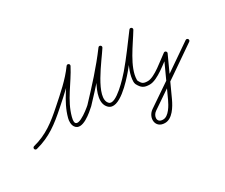

<svg xmlns="http://www.w3.org/2000/svg" viewBox="-87 -490 1081 924"><g transform="rotate(-30 453.5 -28.5)"><path d="M11.4 11.2C11.4 11.2 11.4 11.2 11.4 11.2C91.1 -9.3 143.1 -49.6 205.3 -104.9C257.2 -151 309.9 -196 350.7 -252.4C354.1 -257.2 351.4 -262.3 347.2 -264.9C343 -267.5 337.2 -267.6 334.6 -262.4C296 -187.6 237.9 -126.8 215.8 -42.4C215.8 -42.4 215.8 -42.4 215.8 -42.4C215.8 -42.4 215.8 -42.4 215.8 -42.4C211.8 -27.5 211.2 -7.3 220.3 6C248.6 47.3 319.3 -16.8 340.4 -36C340.4 -36 340.5 -36.1 340.7 -36.2C340.8 -36.4 340.9 -36.5 340.9 -36.5C406.4 -106 470.7 -175.3 527.6 -252.3C531.3 -257.2 528.9 -262.5 524.9 -265.2C520.9 -268 515.2 -268.2 511.9 -263C477.2 -207.4 346.9 -55.5 408.3 4.8C408.3 4.8 408.3 4.8 408.3 4.7C408.3 4.7 408.3 4.7 408.3 4.7C452.7 49.1 547.8 -59 574.2 -89.8C618.6 -141.6 658.5 -197.8 699.6 -252.3C703.2 -257.1 700.8 -262.3 696.8 -265C692.7 -267.8 687 -268 683.9 -262.9C645.7 -199.4 575.5 -109.9 575.5 -36C575.5 -31.5 576.6 -27.3 578 -23C578 -23 578.1 -22.6 578.3 -22.3C578.5 -21.9 578.6 -21.5 578.6 -21.5C592.8 5 605.6 14.5 638 14.5C681.7 14.5 746.3 -43.4 783.4 -69.2C787.3 -71.9 784.7 -76.9 780.7 -80.3C776.7 -83.6 771.3 -85.2 769.4 -81C738.4 -13.3 707.4 54.4 676.4 122C676.4 122 676.4 122 676.4 122C676.4 122 676.4 122 676.4 122C665.2 146 639.6 193.4 608.3 192.5C608.3 192.5 608.2 192.5 608.1 192.5C608.1 192.5 608 192.5 608 192.5C571.9 192.5 577 154.7 600.3 138.9C600.3 138.9 600.3 138.9 600.3 138.9C600.3 138.9 600.3 138.9 600.3 138.9C702 70 803.6 0.9 904.4 -69.2C908.7 -72.2 909.8 -78.1 906.8 -82.4C903.8 -86.7 897.9 -87.8 893.6 -84.8C792.8 -14.8 691.3 54.3 589.7 123.1C589.7 123.1 589.7 123.1 589.7 123.1C589.7 123.1 589.7 123.1 589.7 123.1C550.1 150.1 554 211.5 608 211.5C608 211.5 607.9 211.5 607.9 211.5C607.8 211.5 607.7 211.5 607.7 211.5C649 212.7 678.4 162.4 693.6 130C693.6 130 693.6 130 693.6 130C693.6 130 693.6 130 693.6 130C724.6 62.3 755.6 -5.4 786.6 -73C788.6 -77.3 787 -81.6 783.9 -84.1C780.9 -86.6 776.4 -87.5 772.6 -84.8C739.4 -61.7 675.4 -4.5 638 -4.5C612.1 -4.5 606.1 -10.5 595.4 -30.5C595.4 -30.5 595.5 -30.1 595.7 -29.7C595.9 -29.4 596 -29 596 -29C595.2 -31.3 594.5 -33.6 594.5 -36C594.5 -105.1 664.1 -193.1 700.1 -253.1C703.2 -258.2 701.1 -263.3 697.3 -265.9C693.5 -268.4 688 -268.5 684.4 -263.7C643.6 -209.5 603.9 -153.7 559.8 -102.2C542.3 -81.8 450.5 20 421.7 -8.7C421.7 -8.7 421.7 -8.7 421.7 -8.7C421.7 -8.8 421.7 -8.8 421.7 -8.8C374.3 -55.2 499.1 -206.6 528.1 -253C531.3 -258.1 529.2 -263.2 525.3 -265.8C521.5 -268.5 516 -268.5 512.4 -263.7C455.8 -187.3 392.1 -118.5 327.1 -49.5C327.1 -49.5 327.2 -49.6 327.3 -49.8C327.5 -49.9 327.6 -50 327.6 -50C310.5 -34.4 212 45.5 234.2 -37.6C234.2 -37.6 234.2 -37.6 234.2 -37.6C234.2 -37.6 234.2 -37.6 234.2 -37.6C255.8 -120.2 313.6 -180.4 351.4 -253.6C354.1 -258.9 351.8 -263.7 348 -266.1C344.1 -268.4 338.7 -268.3 335.3 -263.6C295.4 -208.3 243.5 -164.3 192.7 -119.1C132.8 -65.9 83.2 -26.9 6.6 -7.2C1.6 -5.9 -1.5 -0.7 -0.2 4.4C1.1 9.4 6.3 12.5 11.4 11.2Z"/></g></svg>

Font: FRB American Cursive Extralight
Style: Italic
Weight: 200
Italic angle: -25°
Version: Version 2.0;Modular Font Editor K font №1